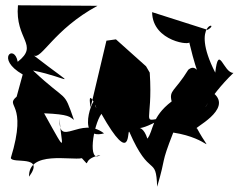

<svg xmlns="http://www.w3.org/2000/svg" viewBox="-20 -608 904 727"><path d="M43 -242C-4 -202 87 -224 21 -10C25 14 153 -24 90 61C87 -39 249 0 290 -9C329 33 282 -5 360 -21C311 13 332 -132 364 -177C482 32 460 -125 470 -108C548 71 571 -23 575 99C611 -22 586 22 636 -106C780 -84 786 -11 726 -122C704 -119 864 -193 789 -255C725 -140 766 -238 864 -332C826 -331 808 -445 795 -333C695 -529 821 -526 766 -495L556 -562C557 -449 710 -434 696 -450C738 -274 733 -378 693 -344C642 -261 619 -267 630 -224C551 -164 562 -113 538 -83C513 -163 466 -84 598 -162C510 -147 560 -136 547 -333L533 -357L419 -459L383 -454L323 -201C307 -297 360 -166 340 -208C352 -291 253 -70 374 -103C285 -172 200 -43 206 -160C209 -64 244 -4 147 -179C244 -175 244 -165 260 -154C219 -272 239 -215 105 -341C245 -313 282 -263 108 -398C137 -381 183 -496 349 -586L48 -588C36 -457 130 -439 47 -374C35 -444 -39 -386 66 -326Z"/></svg>

Font: Asimov Silicon
Style: Regular
Weight: 400
Designer: Google
Version: Version 2.000980; 2014